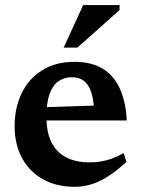

<svg xmlns="http://www.w3.org/2000/svg" viewBox="-20 -710 546 742"><path d="M267.5 -471Q332.5 -471 375.8 -445.2Q419 -419.5 442.5 -369Q466 -318.5 470 -244.5H130V-295L392 -303.5L344 -279.5Q342 -325.5 332.2 -354.5Q322.5 -383.5 304.2 -397.5Q286 -411.5 258.5 -411.5Q228.5 -411.5 206.2 -396.2Q184 -381 171.8 -347.5Q159.5 -314 159.5 -258Q159.5 -199 179 -160Q198.5 -121 235.8 -101.8Q273 -82.5 326.5 -82.5Q351 -82.5 373.2 -86.5Q395.5 -90.5 416.5 -98.5Q437.5 -106.5 458 -118.5L468.5 -84.5Q436 -54 403.5 -32.2Q371 -10.5 337.5 0.8Q304 12 269 12Q198 12 146 -17.2Q94 -46.5 65.2 -99.2Q36.5 -152 36.5 -222.5Q36.5 -293.5 63.8 -349.8Q91 -406 142.8 -438.5Q194.5 -471 267.5 -471ZM226 -526 301.5 -690.5H442V-671L279 -526Z"/></svg>

Font: Newsreader SemiBold
Style: Regular
Weight: 600
Designer: Hugues Gentile
Foundry: Production Type
Version: Version 1.003